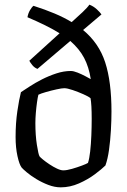

<svg xmlns="http://www.w3.org/2000/svg" viewBox="-20 -805 546 825"><path d="M241 0Q215 0 187.5 -10.5Q160 -21 135.5 -36Q111 -51 94.5 -65Q78 -79 73 -85Q63 -98 55 -134.5Q47 -171 47 -216Q47 -276 54.5 -327Q62 -378 70 -409Q84 -418 107.5 -433.5Q131 -449 160.5 -464Q190 -479 222 -489.5Q254 -500 284 -500Q296 -500 313.5 -493Q331 -486 347 -477.5Q363 -469 370 -465Q362 -517 341.5 -556Q321 -595 282 -629L141 -509Q128 -514 119 -525Q110 -536 106 -544L236 -662Q209 -679 174.5 -696Q140 -713 98 -731Q101 -748 109 -761.5Q117 -775 124 -780Q174 -764 214.5 -747Q255 -730 288 -710Q313 -732 335 -753Q357 -774 364 -785Q382 -778 396 -765Q410 -752 416 -743L337 -676Q405 -620 432 -537Q459 -454 459 -326Q459 -288 456.5 -244.5Q454 -201 448.5 -161.5Q443 -122 433 -94Q418 -79 388 -56.5Q358 -34 319.5 -17Q281 0 241 0ZM252 -73Q267 -73 289.5 -79.5Q312 -86 332 -93.5Q352 -101 358 -105Q364 -123 367.5 -154.5Q371 -186 372.5 -223Q374 -260 374 -294Q374 -356 369 -383Q361 -390 338.5 -400Q316 -410 292.5 -418Q269 -426 256 -426Q246 -426 223 -421Q200 -416 177.5 -409.5Q155 -403 145 -398Q142 -387 139 -365.5Q136 -344 134 -320Q132 -296 132 -276Q132 -224 138.5 -182.5Q145 -141 150 -133Q153 -129 164.5 -119.5Q176 -110 192.5 -99Q209 -88 225 -80.5Q241 -73 252 -73Z"/></svg>

Font: Texturina 72pt Medium
Style: Regular
Weight: 500
Designer: Guillermo Torres Carreño
Foundry: Omnibus-Type
Version: Version 1.002; ttfautohint (v1.8.3)